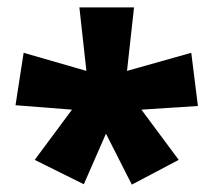

<svg xmlns="http://www.w3.org/2000/svg" viewBox="-20 -780 577 520"><path d="M343 -760 324 -588 498 -637 516 -493 363 -483 464 -347 337 -280 267 -418 207 -281 74 -347 175 -483 22 -495 44 -637 214 -588 195 -760Z"/></svg>

Font: Noto Sans Symbols Black
Style: Regular
Weight: 900
Version: Version 2.002